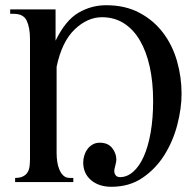

<svg xmlns="http://www.w3.org/2000/svg" viewBox="-20 -698 737 736"><path d="M193 -542Q231 -620 280.5 -649Q330 -678 387 -678Q460 -678 514.5 -649Q569 -620 605 -572.5Q641 -525 658.5 -464Q676 -403 676 -339Q676 -282 659.5 -219Q643 -156 610 -103.5Q577 -51 526.5 -16.5Q476 18 407 18Q359 18 329 -7.5Q299 -33 299 -75Q299 -88 303 -101.5Q307 -115 315 -126Q323 -137 335 -144Q347 -151 362 -151Q394 -151 410 -130.5Q426 -110 426 -86Q426 -78 422 -63.5Q418 -49 418 -43Q418 -33 423.5 -26Q429 -19 440 -19Q467 -19 490.5 -39.5Q514 -60 531 -98Q548 -136 557.5 -190Q567 -244 567 -311Q567 -383 554 -442Q541 -501 516 -543.5Q491 -586 454.5 -609Q418 -632 371 -632Q315 -632 266 -585Q217 -538 197 -442V-111Q197 -94 199.5 -77.5Q202 -61 208 -47Q214 -33 223.5 -24.5Q233 -16 247 -16H261V0H38V-16Q57 -16 68.5 -22Q80 -28 86 -38Q92 -48 93.5 -62Q95 -76 95 -92V-547Q95 -592 82.5 -618.5Q70 -645 33 -645H19V-662H193Z"/></svg>

Font: STIXGeneralUnicodeRegular
Style: Regular
Weight: 400
Designer: MicroPress Inc., with final additions and corrections provided by Coen Hoffman, Elsevier (retired)
Version: Version 1.1.0